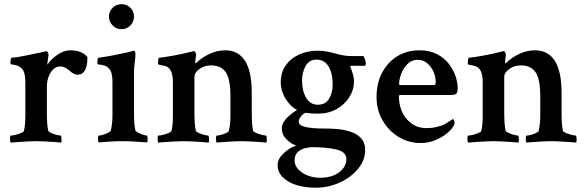

<svg xmlns="http://www.w3.org/2000/svg" viewBox="-20 -669 2769 906"><path d="M31.2 3.9Q27.3 0 27.3 -14.6Q27.3 -29.3 31.2 -29.3Q39.1 -29.3 53.2 -32.7Q67.4 -36.1 79.6 -41.5Q91.8 -46.9 92.8 -50.8Q99.6 -78.1 99.6 -122.1V-281.2Q99.6 -328.1 84 -343.8Q75.2 -354.5 62.5 -358.9Q49.8 -363.3 39.6 -364.3Q29.3 -365.2 29.3 -367.2Q29.3 -394.5 34.2 -396.5Q62.5 -398.4 96.2 -405.8Q129.9 -413.1 174.8 -421.9Q189.5 -424.8 193.8 -426.3Q198.2 -427.7 199.2 -427.7Q203.1 -427.7 206.1 -421.4Q209 -415 209 -410.2Q203.1 -369.1 203.1 -363.3Q220.7 -389.6 251 -410.6Q281.2 -431.6 312.5 -431.6Q366.2 -431.6 392.6 -399.4Q392.6 -316.4 345.7 -316.4Q329.1 -316.4 307.6 -335.9Q286.1 -355.5 265.6 -355.5Q245.1 -355.5 230.5 -340.8Q215.8 -326.2 208.5 -304.7Q201.2 -283.2 201.2 -260.7V-138.7Q201.2 -77.1 208 -50.8Q210 -46.9 221.7 -41.5Q233.4 -36.1 247.1 -32.7Q260.7 -29.3 266.6 -29.3Q269.5 -29.3 270 -15.1Q270.5 -1 269.5 3.9Q264.6 2.9 241.7 1.5Q218.8 0 192.9 -1.5Q167 -2.9 151.4 -2.9Q135.7 -2.9 109.4 -1.5Q83 0 60.1 1.5Q37.1 2.9 31.2 3.9Z M446.3 2.9Q442.4 -1 442.4 -15.6Q442.4 -29.3 446.3 -29.3Q454.1 -29.3 466.8 -33.2Q479.5 -37.1 490.7 -43Q502 -48.8 502.9 -52.7Q506.8 -69.3 508.8 -87.9Q510.7 -106.4 510.7 -125V-282.2Q510.7 -328.1 495.1 -344.7Q486.3 -355.5 473.1 -359.4Q460 -363.3 449.7 -364.3Q439.5 -365.2 439.5 -367.2Q439.5 -396.5 444.3 -396.5Q475.6 -400.4 513.2 -407.7Q550.8 -415 581.1 -421.9L612.3 -429.7Q619.1 -429.7 619.1 -410.2Q619.1 -397.5 615.7 -373.5Q612.3 -349.6 612.3 -326.2V-140.6Q612.3 -79.1 619.1 -52.7Q621.1 -48.8 631.8 -43Q642.6 -37.1 655.3 -33.2Q668 -29.3 672.9 -29.3Q675.8 -29.3 676.3 -15.6Q676.8 -2 674.8 2.9Q644.5 1 613.3 -1Q582 -2.9 561.5 -2.9Q531.2 -2.9 499.5 -1Q467.8 1 446.3 2.9ZM553.7 -531.2Q529.3 -531.2 511.7 -548.8Q494.1 -566.4 494.1 -590.8Q494.1 -615.2 511.7 -632.3Q529.3 -649.4 553.7 -649.4Q578.1 -649.4 595.2 -632.3Q612.3 -615.2 612.3 -590.8Q612.3 -566.4 595.2 -548.8Q578.1 -531.2 553.7 -531.2Z M727.5 3.9Q723.6 0 723.6 -14.6Q723.6 -29.3 727.5 -29.3Q735.4 -29.3 749.5 -32.7Q763.7 -36.1 775.9 -41.5Q788.1 -46.9 789.1 -50.8Q795.9 -78.1 795.9 -122.1V-281.2Q795.9 -325.2 780.3 -343.8Q771.5 -354.5 758.3 -357.9Q745.1 -361.3 735.4 -362.8Q725.6 -364.3 725.6 -367.2Q725.6 -394.5 730.5 -396.5Q752.9 -398.4 796.4 -406.2Q839.8 -414.1 877.9 -423.8Q879.9 -424.8 887.2 -426.3Q894.5 -427.7 895.5 -427.7Q899.4 -427.7 902.3 -420.9Q905.3 -414.1 905.3 -410.2Q903.3 -396.5 902.3 -387.7Q901.4 -378.9 901.4 -375Q901.4 -370.1 903.3 -370.1Q904.3 -370.1 907.2 -373Q930.7 -396.5 967.3 -414.1Q1003.9 -431.6 1042 -431.6Q1168 -431.6 1168 -231.4V-138.7Q1168 -77.1 1174.8 -50.8Q1176.8 -46.9 1189 -41.5Q1201.2 -36.1 1215.3 -32.7Q1229.5 -29.3 1235.4 -29.3Q1238.3 -29.3 1238.8 -15.1Q1239.3 -1 1237.3 3.9Q1233.4 2.9 1210.4 1.5Q1187.5 0 1160.6 -1.5Q1133.8 -2.9 1118.2 -2.9Q1102.5 -2.9 1077.6 -1.5Q1052.7 0 1030.8 1.5Q1008.8 2.9 1002.9 3.9Q999 0 999 -14.6Q999 -29.3 1002.9 -29.3Q1010.7 -29.3 1023.4 -32.7Q1036.1 -36.1 1047.4 -41.5Q1058.6 -46.9 1059.6 -50.8Q1063.5 -65.4 1065.4 -83Q1067.4 -100.6 1067.4 -122.1V-214.8Q1067.4 -295.9 1045.4 -328.1Q1023.4 -360.4 975.6 -360.4Q944.3 -360.4 920.9 -343.3Q897.5 -326.2 897.5 -306.6V-138.7Q897.5 -77.1 904.3 -50.8Q906.2 -46.9 918 -41.5Q929.7 -36.1 943.4 -32.7Q957 -29.3 961.9 -29.3Q965.8 -29.3 966.3 -15.1Q966.8 -1 964.8 3.9Q960 2.9 937 1.5Q914.1 0 888.7 -1.5Q863.3 -2.9 847.7 -2.9Q832 -2.9 805.7 -1.5Q779.3 0 756.3 1.5Q733.4 2.9 727.5 3.9Z M1467.8 216.8Q1420.9 216.8 1380.4 204.6Q1339.8 192.4 1314.9 168Q1290 143.6 1290 109.4Q1290 81.1 1317.9 54.7Q1345.7 28.3 1377.9 17.6Q1352.5 9.8 1331.1 -12.2Q1309.6 -34.2 1309.6 -63.5Q1309.6 -104.5 1381.8 -150.4Q1363.3 -159.2 1345.2 -179.2Q1327.1 -199.2 1315.9 -226.1Q1304.7 -252.9 1304.7 -280.3Q1304.7 -327.1 1328.1 -360.4Q1351.6 -393.6 1391.1 -411.6Q1430.7 -429.7 1479.5 -429.7Q1516.6 -429.7 1560.5 -417Q1604.5 -404.3 1638.7 -404.3H1694.3Q1696.3 -404.3 1701.2 -391.6Q1706.1 -378.9 1706.1 -372.1Q1706.1 -358.4 1700.2 -358.4H1636.7Q1632.8 -358.4 1632.8 -355.5L1641.6 -330.1Q1650.4 -305.7 1650.4 -283.2Q1650.4 -245.1 1628.4 -210.4Q1606.4 -175.8 1568.4 -154.3Q1530.3 -132.8 1481.4 -132.8Q1463.9 -132.8 1448.7 -133.8Q1433.6 -134.8 1420.9 -136.7Q1409.2 -131.8 1399.4 -118.7Q1389.6 -105.5 1389.6 -94.7Q1389.6 -81.1 1407.2 -74.2Q1424.8 -67.4 1451.7 -64.9Q1478.5 -62.5 1503.9 -62.5H1514.6Q1612.3 -62.5 1657.7 -37.1Q1703.1 -11.7 1703.1 36.1Q1704.1 85 1670.9 126Q1637.7 167 1584 191.9Q1530.3 216.8 1467.8 216.8ZM1479.5 -174.8Q1515.6 -174.8 1532.7 -202.6Q1549.8 -230.5 1549.8 -271.5Q1549.8 -323.2 1530.3 -355.5Q1510.7 -387.7 1473.6 -387.7Q1438.5 -387.7 1421.9 -357.4Q1405.3 -327.1 1405.3 -288.1Q1405.3 -240.2 1424.8 -207.5Q1444.3 -174.8 1479.5 -174.8ZM1490.2 169.9Q1544.9 169.9 1579.6 144.5Q1614.3 119.1 1614.3 81.1Q1614.3 46.9 1565.4 36.1Q1541 30.3 1510.7 27.8Q1480.5 25.4 1455.1 25.4Q1439.5 25.4 1419.4 30.3Q1399.4 35.2 1384.8 48.8Q1370.1 62.5 1370.1 87.9Q1370.1 111.3 1387.2 129.9Q1404.3 148.4 1432.1 159.2Q1460 169.9 1490.2 169.9Z M1964.8 5.9Q1908.2 5.9 1860.8 -22.9Q1813.5 -51.8 1785.2 -101.1Q1756.8 -150.4 1756.8 -210Q1756.8 -276.4 1783.2 -326.2Q1809.6 -376 1855 -403.8Q1900.4 -431.6 1959 -431.6Q2006.8 -431.6 2041 -414.1Q2075.2 -396.5 2097.2 -368.7Q2119.1 -340.8 2129.4 -310.1Q2139.6 -279.3 2139.6 -252.9Q2139.6 -231.4 2132.3 -226.1Q2125 -220.7 2102.5 -220.7H1869.1Q1862.3 -220.7 1862.3 -214.8Q1862.3 -178.7 1875 -146.5Q1887.7 -113.3 1918.5 -88.9Q1949.2 -64.5 1992.2 -64.5Q2017.6 -64.5 2034.2 -68.4Q2050.8 -72.3 2066.4 -77.1Q2074.2 -80.1 2085.9 -87.4Q2097.7 -94.7 2107.4 -101.1Q2117.2 -107.4 2117.2 -107.4Q2119.1 -106.4 2122.1 -101.6Q2125 -96.7 2125 -91.8Q2125 -81.1 2119.1 -73.2Q2109.4 -55.7 2086.4 -37.6Q2063.5 -19.5 2032.2 -6.8Q2001 5.9 1964.8 5.9ZM1869.1 -267.6H2027.3Q2036.1 -267.6 2036.1 -282.2Q2036.1 -305.7 2025.9 -329.6Q2015.6 -353.5 1996.6 -370.1Q1977.5 -386.7 1952.1 -386.7Q1921.9 -386.7 1901.9 -366.2Q1881.8 -345.7 1872.6 -319.3Q1863.3 -293 1863.3 -274.4Q1863.3 -267.6 1869.1 -267.6Z M2189.5 3.9Q2185.5 0 2185.5 -14.6Q2185.5 -29.3 2189.5 -29.3Q2197.3 -29.3 2211.4 -32.7Q2225.6 -36.1 2237.8 -41.5Q2250 -46.9 2251 -50.8Q2257.8 -78.1 2257.8 -122.1V-281.2Q2257.8 -325.2 2242.2 -343.8Q2233.4 -354.5 2220.2 -357.9Q2207 -361.3 2197.3 -362.8Q2187.5 -364.3 2187.5 -367.2Q2187.5 -394.5 2192.4 -396.5Q2214.8 -398.4 2258.3 -406.2Q2301.8 -414.1 2339.8 -423.8Q2341.8 -424.8 2349.1 -426.3Q2356.4 -427.7 2357.4 -427.7Q2361.3 -427.7 2364.3 -420.9Q2367.2 -414.1 2367.2 -410.2Q2365.2 -396.5 2364.3 -387.7Q2363.3 -378.9 2363.3 -375Q2363.3 -370.1 2365.2 -370.1Q2366.2 -370.1 2369.1 -373Q2392.6 -396.5 2429.2 -414.1Q2465.8 -431.6 2503.9 -431.6Q2629.9 -431.6 2629.9 -231.4V-138.7Q2629.9 -77.1 2636.7 -50.8Q2638.7 -46.9 2650.9 -41.5Q2663.1 -36.1 2677.2 -32.7Q2691.4 -29.3 2697.3 -29.3Q2700.2 -29.3 2700.7 -15.1Q2701.2 -1 2699.2 3.9Q2695.3 2.9 2672.4 1.5Q2649.4 0 2622.6 -1.5Q2595.7 -2.9 2580.1 -2.9Q2564.5 -2.9 2539.6 -1.5Q2514.6 0 2492.7 1.5Q2470.7 2.9 2464.8 3.9Q2460.9 0 2460.9 -14.6Q2460.9 -29.3 2464.8 -29.3Q2472.7 -29.3 2485.4 -32.7Q2498 -36.1 2509.3 -41.5Q2520.5 -46.9 2521.5 -50.8Q2525.4 -65.4 2527.3 -83Q2529.3 -100.6 2529.3 -122.1V-214.8Q2529.3 -295.9 2507.3 -328.1Q2485.4 -360.4 2437.5 -360.4Q2406.2 -360.4 2382.8 -343.3Q2359.4 -326.2 2359.4 -306.6V-138.7Q2359.4 -77.1 2366.2 -50.8Q2368.2 -46.9 2379.9 -41.5Q2391.6 -36.1 2405.3 -32.7Q2418.9 -29.3 2423.8 -29.3Q2427.7 -29.3 2428.2 -15.1Q2428.7 -1 2426.8 3.9Q2421.9 2.9 2398.9 1.5Q2376 0 2350.6 -1.5Q2325.2 -2.9 2309.6 -2.9Q2293.9 -2.9 2267.6 -1.5Q2241.2 0 2218.3 1.5Q2195.3 2.9 2189.5 3.9Z"/></svg>

Font: Crimson Text SemiBold
Style: Regular
Weight: 600
Designer: Sebastian Kosch
Foundry: Sebastian Kosch
Version: Version 1.100; ttfautohint (v1.8.4)